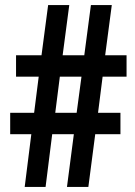

<svg xmlns="http://www.w3.org/2000/svg" viewBox="-20 -734 532 754"><path d="M383 -433H477V-517H393L419 -714H337L311 -517H226L252 -714H169L143 -517H43V-433H132L114 -291H20V-207H103L77 0H159L185 -207H270L243 0H327L354 -207H453V-291H365ZM197 -291 215 -433H300L281 -291Z"/></svg>

Font: Noto Sans Georgian ExtraCondensed SemiBold
Style: Regular
Weight: 600
Width: 2
Designer: Monotype Design Team, Akaki Razmadze
Foundry: Google LLC
Version: Version 2.005